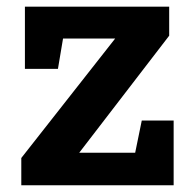

<svg xmlns="http://www.w3.org/2000/svg" viewBox="-20 -548 573 568"><path d="M43 0V-80.6L320.8 -434.1H166.5L151.4 -344.2H53.7V-528.3H480.5V-442.4L214.4 -96.2H379.9L399.4 -191.4H493.7V0Z"/></svg>

Font: Roboto Slab SemiBold
Style: Regular
Weight: 600
Designer: Google
Version: Version 2.001; ttfautohint (v1.8.3)